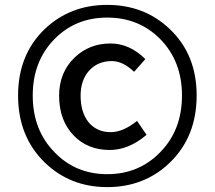

<svg xmlns="http://www.w3.org/2000/svg" viewBox="-20 -755 879 786"><path d="M163 -90Q54 -196 54 -364Q54 -531 163 -636Q267 -735 419 -735Q572 -735 676 -635Q785 -531 785 -364Q785 -196 676 -90Q572 11 419 11Q267 11 163 -90ZM635 -131Q725 -222 725 -364Q725 -505 635 -596Q548 -683 419 -683Q290 -683 204 -596Q114 -505 114 -364Q114 -222 204 -131Q290 -42 419 -42Q548 -42 635 -131ZM282 -200Q222 -262 222 -363Q222 -459 286 -520Q346 -577 432 -577Q511 -577 575 -513L529 -461Q483 -505 438 -505Q380 -505 344 -465Q310 -426 310 -363Q310 -295 343 -254Q377 -214 433 -214Q484 -214 541 -260L580 -203Q507 -141 429 -141Q339 -141 282 -200Z"/></svg>

Font: Noto Sans S Chinese Medium
Style: Regular
Weight: 500
Designer: Ryoko NISHIZUKA  (kana & ideographs); Paul D. Hunt (Latin, Greek & Cyrillic); Wenlong ZHANG  (bopomofo); Sandoll Communi
Foundry: Adobe Systems Incorporated
Version: Version 1.000;PS 1;hotconv 1.0.78;makeotf.lib2.5.61930